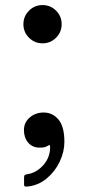

<svg xmlns="http://www.w3.org/2000/svg" viewBox="-20 -556 338 738"><path d="M72 -56Q72 -85 94 -104.2Q116 -123.5 148 -123.5Q182 -123.5 204.8 -96.5Q227.5 -69.5 227.5 -11Q227.5 27.5 209.5 65.5Q191.5 103.5 159.2 130.2Q127 157 85 161Q78.5 161.5 75.5 160.5Q72.5 159.5 72.5 152V125.5Q72.5 118.5 76 116.5Q79.5 114.5 85 113.5Q120.5 108.5 147.2 77.8Q174 47 172.5 6Q172.5 0.5 169.5 1.5Q166.5 2.5 162.5 5Q156 9 149 10.2Q142 11.5 133 11.5Q104.5 11.5 88.2 -7.8Q72 -27 72 -56ZM70 -463Q70 -493.5 91.5 -515Q113 -536.5 143.5 -536.5Q174 -536.5 195.5 -515Q217 -493.5 217 -463Q217 -432.5 195.5 -411Q174 -389.5 143.5 -389.5Q113 -389.5 91.5 -411Q70 -432.5 70 -463Z"/></svg>

Font: Besley* Narrow Medium
Style: Regular
Weight: 500
Width: 4
Designer: Owen Earl
Foundry: indestructible type*
Version: Version 3.000; ttfautohint (v1.8.3)